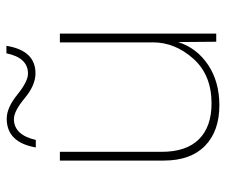

<svg xmlns="http://www.w3.org/2000/svg" viewBox="-74 -638 721 614"><g transform="rotate(-90 287.0 -330.5)"><path d="M448 -671Q433 -578 360 -578Q322 -578 280.5 -612.5Q239 -647 214 -647Q163 -647 147 -577H123Q139 -670 215 -670Q250 -670 292 -636Q334 -602 359 -602Q410 -602 424 -671ZM258 10Q175 10 128 -36Q81 -82 81 -168V-500H109V-174Q109 -96 149 -55.5Q189 -15 264 -15Q355 -15 407 -73.5Q459 -132 459 -202V-500H487V0H461L460 -122Q441 -62 387 -26Q333 10 258 10Z"/></g></svg>

Font: Elaine Sans ExtraLight
Style: Regular
Weight: 275
Designer: Wei Huang
Foundry: Wei Huang
Version: Version 2.001;December 24, 2019;FontCreator 12.0.0.2547 64-b